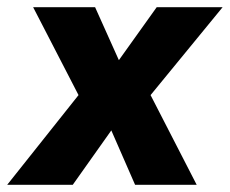

<svg xmlns="http://www.w3.org/2000/svg" viewBox="-41 -513 638 533"><path d="M-21 0 177 -249 51 -493H223L289 -346L394 -493H577L377 -249L505 0H334L268 -151L161 0Z"/></svg>

Font: Hanken Grotesk Black
Style: Italic
Weight: 900
Italic angle: -8°
Designer: Alfredo Marco Pradil
Foundry: Hanken Design Co.
Version: Version 3.013